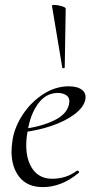

<svg xmlns="http://www.w3.org/2000/svg" viewBox="-20 -751 383 783"><path d="M27 -133Q27 -155 32 -185Q41 -236 74 -285.5Q107 -335 156.5 -367Q206 -399 260 -399Q296 -399 314.5 -384.5Q333 -370 328 -345Q322 -314 284.5 -285.5Q247 -257 189.5 -237.5Q132 -218 68 -211L70 -224Q150 -235 201 -260Q252 -285 261 -324Q263 -334 263 -338Q263 -355 249 -363.5Q235 -372 216 -372Q168 -372 136 -329Q104 -286 93 -218Q87 -187 87 -159Q87 -97 114.5 -59.5Q142 -22 193 -22Q250 -22 294 -55H296Q299 -55 301.5 -52Q304 -49 301 -46Q231 12 155 12Q92 12 59.5 -28.5Q27 -69 27 -133ZM201 -731Q214 -731 231 -726Q248 -721 248 -716L244 -476Q244 -474 239 -473Q234 -472 234 -475L192 -727Q191 -731 201 -731Z"/></svg>

Font: Cormorant Garamond
Style: Italic
Weight: 400
Italic angle: -10°
Designer: Christian Thalmann (Catharsis Fonts)
Foundry: Catharsis Fonts
Version: Version 4.000